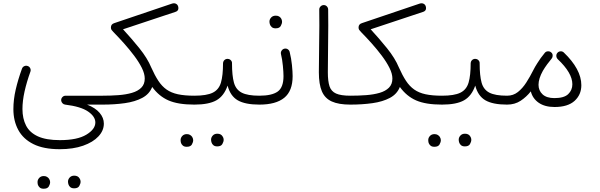

<svg xmlns="http://www.w3.org/2000/svg" viewBox="-20 -632 3651 1169"><path d="M61.5 32.7Q61.5 -25.9 75.7 -86.9Q89.8 -147.9 113.8 -213.9Q117.7 -224.6 127.9 -229.2Q138.2 -233.9 148.9 -230Q159.2 -226.6 164.1 -216.3Q168.9 -206.1 165 -195.3Q142.6 -133.3 129.6 -75.4Q116.7 -17.6 116.7 31.7Q116.7 89.8 138.7 132.6Q160.6 175.3 210.7 198.2Q260.7 221.2 344.7 221.2Q450.7 221.2 505.6 188Q560.5 154.8 560.5 113.8Q560.5 77.6 516.4 47.1Q472.2 16.6 376.5 4.9Q367.2 3.9 360.4 -3.4Q353.5 -10.7 352.5 -20Q351.6 -31.7 359.6 -40.5Q367.7 -49.3 379.4 -49.3H605.5Q616.7 -49.3 624.8 -41.3Q632.8 -33.2 632.8 -22Q632.8 -10.7 624.8 -2.9Q616.7 4.9 605.5 4.9H510.3Q561 24.9 586.7 55.2Q612.3 85.4 612.3 120.6Q612.3 163.1 579.3 198.5Q546.4 233.9 486.1 255.1Q425.8 276.4 343.3 276.4Q245.6 276.4 183.3 245.4Q121.1 214.4 91.3 159.2Q61.5 104 61.5 32.7ZM394 473.6Q394 460 404.3 448.7Q414.6 437.5 432.1 437.5Q454.6 437.5 464.4 454.1Q470.7 462.9 470.7 474.1Q470.7 486.3 462.6 500.5Q454.6 514.6 431.6 514.6Q416.5 514.6 408.2 507.6Q399.9 500.5 397 491.2Q394 482.4 394 473.6ZM208.5 476.1Q208.5 462.4 218.8 451.2Q229 439.9 246.6 439.9Q258.3 439.9 266.1 444.8Q273.9 449.7 278.8 456.5Q285.2 467.3 285.2 476.6Q285.2 489.3 277.1 503.2Q269 517.1 246.1 517.1Q230.5 517.1 222.4 510Q214.4 502.9 210.9 493.7Q208.5 484.9 208.5 476.1Z M578.1 -22Q578.1 -33.2 586.2 -41.3Q594.2 -49.3 605.5 -49.3Q655.3 -49.3 701.4 -52.7Q747.6 -56.2 783.4 -66.7Q819.3 -77.1 840.3 -98.1Q861.3 -119.1 861.3 -153.8Q861.3 -183.1 843.5 -218.8Q825.7 -254.4 796.9 -292.7Q768.1 -331.1 734.9 -368.2Q701.7 -405.3 670.4 -437Q663.1 -444.3 659.2 -450Q655.3 -455.6 655.3 -464.8Q655.3 -484.9 675.8 -491.2L1026.9 -609.9Q1040.5 -614.3 1050.8 -609.4Q1061 -604.5 1064.5 -593.3Q1071.8 -566.4 1046.4 -559.1L729 -453.6Q779.3 -399.4 828.4 -338.6Q877.4 -277.8 900.9 -221.2Q922.4 -172.9 944.1 -139.9Q965.8 -106.9 994.1 -86.9Q1022.5 -66.9 1063.2 -58.1Q1104 -49.3 1163.1 -49.3H1163.6Q1174.8 -49.3 1182.6 -41.3Q1190.4 -33.2 1190.4 -22Q1190.4 -10.7 1182.6 -2.9Q1174.8 4.9 1163.6 4.9H1163.1Q1064.5 4.9 1006.1 -20.5Q947.8 -45.9 906.7 -102.5Q889.6 -59.1 845.9 -35.9Q802.2 -12.7 740 -3.9Q677.7 4.9 605.5 4.9Q594.2 4.9 586.2 -2.9Q578.1 -10.7 578.1 -22Z M1136.2 -22Q1136.2 -33.2 1144.3 -41.3Q1152.3 -49.3 1163.6 -49.3Q1237.8 -49.3 1275.1 -67.6Q1312.5 -85.9 1325.2 -129.2Q1337.9 -172.4 1337.9 -247.1Q1338.9 -259.8 1347.4 -267.1Q1356 -274.4 1367.2 -273.4Q1378.4 -272.9 1386 -264.6Q1393.6 -256.3 1392.6 -245.1Q1392.6 -171.9 1404.3 -129.2Q1416 -86.4 1451.7 -67.9Q1487.3 -49.3 1559.1 -49.3H1559.6Q1570.8 -49.3 1578.6 -41.3Q1586.4 -33.2 1586.4 -22Q1586.4 -10.7 1578.6 -2.9Q1570.8 4.9 1559.6 4.9H1559.1Q1473.1 4.9 1427.7 -21.2Q1382.3 -47.4 1365.7 -110.8Q1343.8 -47.4 1297.4 -21.2Q1251 4.9 1163.6 4.9Q1152.3 4.9 1144.3 -2.9Q1136.2 -10.7 1136.2 -22ZM1265.1 218.3Q1265.1 204.6 1275.4 193.4Q1285.6 182.1 1303.2 182.1Q1325.7 182.1 1335.4 198.7Q1341.8 207.5 1341.8 218.8Q1341.8 231 1333.7 245.1Q1325.7 259.3 1302.7 259.3Q1287.6 259.3 1279.3 252.2Q1271 245.1 1268.1 235.8Q1265.1 227.1 1265.1 218.3ZM1079.6 220.7Q1079.6 207 1089.8 195.8Q1100.1 184.6 1117.7 184.6Q1129.4 184.6 1137.2 189.5Q1145 194.3 1149.9 201.2Q1156.2 211.9 1156.2 221.2Q1156.2 233.9 1148.2 247.8Q1140.1 261.7 1117.2 261.7Q1101.6 261.7 1093.5 254.6Q1085.4 247.6 1082 238.3Q1079.6 229.5 1079.6 220.7Z M1532.7 -22Q1532.7 -33.2 1540.5 -41.3Q1548.3 -49.3 1559.6 -49.3Q1635.3 -49.3 1670.7 -74.5Q1706.1 -99.6 1706.1 -168.5Q1706.1 -190.9 1702.4 -230.5Q1698.7 -270 1690.4 -304.2Q1688.5 -315.4 1695.3 -324.7Q1702.1 -334 1712.9 -335.9Q1724.1 -337.9 1733.2 -331.3Q1742.2 -324.7 1744.1 -313.5Q1753.4 -276.9 1757.6 -235.6Q1761.7 -194.3 1761.7 -168.5Q1761.7 -78.1 1710.7 -36.6Q1659.7 4.9 1559.6 4.9Q1548.3 4.9 1540.5 -2.9Q1532.7 -10.7 1532.7 -22ZM1620.6 -501Q1620.6 -514.2 1630.9 -525.4Q1641.1 -536.6 1659.2 -536.6Q1680.7 -536.6 1691.4 -520Q1697.3 -510.7 1697.3 -500Q1697.3 -487.8 1689.2 -473.6Q1681.2 -459.5 1658.2 -459.5Q1643.1 -459.5 1634.8 -466.8Q1626.5 -474.1 1623.5 -483.4Q1620.6 -491.7 1620.6 -501Z M1921.4 -191.4Q1921.4 -280.3 1923.3 -377.9Q1925.3 -475.6 1923.8 -572.8Q1923.3 -584 1931.2 -592.3Q1939 -600.6 1950.2 -601.1Q1961.4 -601.6 1969.5 -593.8Q1977.5 -585.9 1978 -574.7Q1979.5 -477.5 1977.8 -379.9Q1976.1 -282.2 1976.1 -191.9Q1976.1 -137.7 1986.3 -106.7Q1996.6 -75.7 2026.1 -62.5Q2055.7 -49.3 2112.8 -49.3H2113.3Q2124.5 -49.3 2132.3 -41.3Q2140.1 -33.2 2140.1 -22Q2140.1 -10.7 2132.3 -2.9Q2124.5 4.9 2113.3 4.9H2112.8Q2042 4.9 2000 -14.2Q1958 -33.2 1939.7 -76.2Q1921.4 -119.1 1921.4 -191.4Z M2085.9 -22Q2085.9 -33.2 2094 -41.3Q2102.1 -49.3 2113.3 -49.3Q2163.1 -49.3 2209.2 -52.7Q2255.4 -56.2 2291.3 -66.7Q2327.1 -77.1 2348.1 -98.1Q2369.1 -119.1 2369.1 -153.8Q2369.1 -183.1 2351.3 -218.8Q2333.5 -254.4 2304.7 -292.7Q2275.9 -331.1 2242.7 -368.2Q2209.5 -405.3 2178.2 -437Q2170.9 -444.3 2167 -450Q2163.1 -455.6 2163.1 -464.8Q2163.1 -484.9 2183.6 -491.2L2534.7 -609.9Q2548.3 -614.3 2558.6 -609.4Q2568.8 -604.5 2572.3 -593.3Q2579.6 -566.4 2554.2 -559.1L2236.8 -453.6Q2287.1 -399.4 2336.2 -338.6Q2385.3 -277.8 2408.7 -221.2Q2430.2 -172.9 2451.9 -139.9Q2473.6 -106.9 2502 -86.9Q2530.3 -66.9 2571 -58.1Q2611.8 -49.3 2670.9 -49.3H2671.4Q2682.6 -49.3 2690.4 -41.3Q2698.2 -33.2 2698.2 -22Q2698.2 -10.7 2690.4 -2.9Q2682.6 4.9 2671.4 4.9H2670.9Q2572.3 4.9 2513.9 -20.5Q2455.6 -45.9 2414.6 -102.5Q2397.5 -59.1 2353.8 -35.9Q2310.1 -12.7 2247.8 -3.9Q2185.5 4.9 2113.3 4.9Q2102.1 4.9 2094 -2.9Q2085.9 -10.7 2085.9 -22Z M2644 -22Q2644 -33.2 2652.1 -41.3Q2660.2 -49.3 2671.4 -49.3Q2745.6 -49.3 2783 -67.6Q2820.3 -85.9 2833 -129.2Q2845.7 -172.4 2845.7 -247.1Q2846.7 -259.8 2855.2 -267.1Q2863.8 -274.4 2875 -273.4Q2886.2 -272.9 2893.8 -264.6Q2901.4 -256.3 2900.4 -245.1Q2900.4 -171.9 2912.1 -129.2Q2923.8 -86.4 2959.5 -67.9Q2995.1 -49.3 3066.9 -49.3H3067.4Q3078.6 -49.3 3086.4 -41.3Q3094.2 -33.2 3094.2 -22Q3094.2 -10.7 3086.4 -2.9Q3078.6 4.9 3067.4 4.9H3066.9Q2981 4.9 2935.5 -21.2Q2890.1 -47.4 2873.5 -110.8Q2851.6 -47.4 2805.2 -21.2Q2758.8 4.9 2671.4 4.9Q2660.2 4.9 2652.1 -2.9Q2644 -10.7 2644 -22ZM2772.9 218.3Q2772.9 204.6 2783.2 193.4Q2793.5 182.1 2811 182.1Q2833.5 182.1 2843.3 198.7Q2849.6 207.5 2849.6 218.8Q2849.6 231 2841.6 245.1Q2833.5 259.3 2810.5 259.3Q2795.4 259.3 2787.1 252.2Q2778.8 245.1 2775.9 235.8Q2772.9 227.1 2772.9 218.3ZM2587.4 220.7Q2587.4 207 2597.7 195.8Q2607.9 184.6 2625.5 184.6Q2637.2 184.6 2645 189.5Q2652.8 194.3 2657.7 201.2Q2664.1 211.9 2664.1 221.2Q2664.1 233.9 2656 247.8Q2647.9 261.7 2625 261.7Q2609.4 261.7 2601.3 254.6Q2593.3 247.6 2589.8 238.3Q2587.4 229.5 2587.4 220.7Z M3040.5 -22Q3040.5 -33.2 3048.3 -41.3Q3056.2 -49.3 3067.4 -49.3Q3105 -49.3 3133.3 -71.8Q3161.6 -94.2 3184.3 -129.6Q3207 -165 3226.6 -204.1Q3236.8 -224.6 3251 -246.6Q3270 -277.8 3296.9 -310.1Q3303.7 -318.8 3315.7 -319.6Q3327.6 -320.3 3335.9 -313Q3346.2 -304.7 3344.7 -291Q3344.7 -291 3344.7 -290Q3344.7 -290 3344.7 -290Q3343.8 -281.2 3338.4 -274.9Q3326.2 -260.3 3311.5 -240.5Q3296.9 -220.7 3285.2 -200.7Q3258.8 -153.3 3258.8 -115.7Q3258.8 -80.6 3283.4 -57.6Q3308.1 -34.7 3355.5 -34.7Q3414.6 -34.7 3439.7 -59.1Q3464.8 -83.5 3464.8 -119.1Q3464.8 -188 3375.5 -272Q3367.7 -280.3 3367.2 -291.5Q3366.7 -302.7 3374.5 -311Q3382.3 -319.3 3393.8 -319.6Q3405.3 -319.8 3413.1 -312Q3464.8 -262.7 3492.2 -212.4Q3519.5 -162.1 3519.5 -113.3Q3519.5 -55.2 3478.3 -17.8Q3437 19.5 3356.4 19.5Q3297.4 19.5 3260 -6.3Q3222.7 -32.2 3211.9 -75.7Q3185.5 -42 3150.1 -18.6Q3114.7 4.9 3067.4 4.9Q3056.2 4.9 3048.3 -2.9Q3040.5 -10.7 3040.5 -22Z"/></svg>

Font: Mikhak-DS1-FD Light
Style: Regular
Weight: 300
Designer: Amin Abedi
Version: Version 3.2